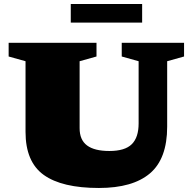

<svg xmlns="http://www.w3.org/2000/svg" viewBox="-20 -920 957 955"><path d="M669.5 -306V-615.5L585.5 -639V-707H895.5V-639L811.5 -615.5V-290Q811.5 -130.5 726 -57.8Q640.5 15 472 15Q288 15 197.5 -50Q107 -115 107 -264V-615.5L23 -639V-707H460V-639L376 -615.5V-282.5Q376 -224 413 -196.5Q450 -169 524 -169Q601.5 -169 635.5 -202.8Q669.5 -236.5 669.5 -306ZM332 -807.5V-900H687V-807.5Z"/></svg>

Font: Newsreader Caption ExtraBold
Style: Regular
Weight: 800
Designer: Hugues Gentile
Foundry: Production Type
Version: Version 1.001